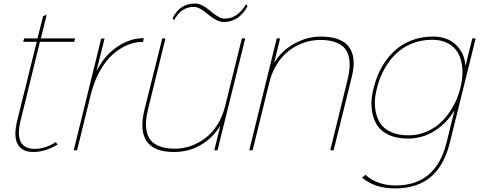

<svg xmlns="http://www.w3.org/2000/svg" viewBox="-20 -846 2701 1081"><path d="M293.9 -45.9 304.2 -32.2Q234.9 9.8 167 9.8Q105 9.8 80.1 -33.4Q55.2 -76.7 76.2 -164.1L186 -607.9L189 -610.8H110.8L116.2 -629.9H192.9L191.9 -632.8L222.2 -753.9L243.2 -764.2L210.9 -632.8L208 -629.9H402.8L397.9 -610.8H203.1L204.1 -607.9L96.2 -168Q57.1 -7.8 175.8 -7.8Q234.9 -7.8 293.9 -45.9Z M790 -630.9 785.2 -609.9H782.2Q739.7 -610.4 697.3 -592.5Q654.8 -574.7 614.7 -539.6Q574.7 -504.4 541.7 -445.1Q508.8 -385.7 490.2 -310.1L414.1 0H395L549.8 -628.9H568.8L523.9 -449.2H525.9Q566.4 -531.7 638.2 -581.3Q710 -630.9 787.1 -630.9Z M1360.8 -629.9 1204.6 0H1186.5L1219.7 -134.8H1217.8Q1176.8 -68.4 1109.4 -29.3Q1042 9.8 959.5 9.8Q847.7 9.8 805.9 -50.5Q764.2 -110.8 793.5 -229L893.6 -629.9H911.6L814.5 -234.9Q805.2 -197.3 802.5 -166.5Q799.8 -135.7 806.2 -105.5Q812.5 -75.2 829.8 -54.7Q847.2 -34.2 881.3 -21.5Q915.5 -8.8 964.8 -8.8Q1010.7 -8.8 1054.4 -24.2Q1098.1 -39.6 1136.5 -68.6Q1174.8 -97.7 1204.1 -144.3Q1233.4 -190.9 1247.6 -249L1341.8 -629.9ZM1365.7 -823.2 1373.5 -810.1Q1324.2 -722.2 1240.7 -722.2Q1222.2 -722.2 1203.1 -731Q1184.1 -739.7 1168 -752.2Q1151.9 -764.6 1136.5 -777.1Q1121.1 -789.6 1104 -798.3Q1086.9 -807.1 1070.8 -807.1Q998.5 -807.1 960.4 -731.9L951.7 -744.1Q993.2 -826.2 1077.6 -826.2Q1096.2 -826.2 1115 -817.4Q1133.8 -808.6 1149.4 -796.1Q1165 -783.7 1180.4 -771.2Q1195.8 -758.8 1213.1 -750Q1230.5 -741.2 1246.6 -741.2Q1282.7 -741.2 1313.2 -762.7Q1343.8 -784.2 1365.7 -823.2Z M1960.4 -412.1 1858.4 0H1839.4L1935.1 -390.1Q1945.3 -430.2 1948 -463.1Q1950.7 -496.1 1943.8 -526.1Q1937 -556.2 1918.7 -576.7Q1900.4 -597.2 1866.2 -609.1Q1832 -621.1 1783.2 -621.1Q1735.8 -621.1 1690.9 -605.7Q1646 -590.3 1607.4 -561Q1568.8 -531.7 1539.6 -485.4Q1510.3 -439 1496.1 -380.9L1402.3 0H1383.3L1538.1 -629.9H1557.1L1524.4 -496.1H1526.4Q1567.9 -563 1639.2 -601.6Q1710.4 -640.1 1787.1 -640.1Q1836.9 -640.1 1873.3 -628.7Q1909.7 -617.2 1930.9 -597.2Q1952.1 -577.1 1962.2 -548.3Q1972.2 -519.5 1971.2 -485.8Q1970.2 -452.1 1960.4 -412.1Z M2572.3 -352.1Q2582.5 -394 2583.7 -432.9Q2585 -471.7 2575.4 -506.3Q2565.9 -541 2545.9 -566.7Q2525.9 -592.3 2491.7 -607.2Q2457.5 -622.1 2412.1 -622.1Q2352.5 -622.1 2300.5 -601.3Q2248.5 -580.6 2210 -543.7Q2171.4 -506.8 2144.3 -458Q2117.2 -409.2 2103 -352.1Q2086.9 -293.9 2091.3 -244.9Q2095.7 -195.8 2116 -159.9Q2136.2 -124 2178.2 -104Q2220.2 -84 2280.3 -84Q2335.9 -84 2385.5 -106.2Q2435.1 -128.4 2471.4 -166Q2507.8 -203.6 2533.4 -251.2Q2559.1 -298.8 2572.3 -352.1ZM2639.2 -629.9H2658.2L2512.2 -41Q2481 85.9 2405 150.4Q2329.1 214.8 2203.1 214.8Q2089.4 214.8 2018.1 153.8L2038.1 138.2Q2066.4 166.5 2111.8 182.4Q2157.2 198.2 2207 198.2Q2434.6 198.2 2494.1 -43L2538.1 -221.2H2536.1Q2495.6 -152.8 2427.5 -109.4Q2359.4 -65.9 2276.4 -65.9Q2212.4 -65.9 2167.2 -87.4Q2122.1 -108.9 2099.6 -147Q2077.1 -185.1 2072.3 -237.5Q2067.4 -290 2084 -352.1Q2099.6 -414.6 2128.7 -466.8Q2157.7 -519 2199.2 -557.9Q2240.7 -596.7 2296.4 -618.4Q2352.1 -640.1 2417 -640.1Q2498.5 -640.1 2546.9 -593.8Q2595.2 -547.4 2600.1 -479H2602.1Z"/></svg>

Font: Sinkin Sans 100 Thin Italic
Style: Regular
Weight: 100
Italic angle: -112°
Designer: Keith Bates
Foundry: K-Type
Version: Sinkin Sans (version 1.0)  by Keith Bates   •   © 2014   www